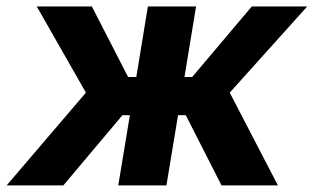

<svg xmlns="http://www.w3.org/2000/svg" viewBox="-46 -562 951 582"><path d="M-25.9 0 214.4 -281.2 65.4 -542.5H232.4L342.3 -328.6H367.2L402.3 -542.5H548.3L513.2 -328.6H536.6L717.3 -542.5H885.3L650.4 -281.2L796.4 0H625.5L517.1 -212.9H493.7L458.5 0H312.5L347.7 -212.9H325.2L146 0Z"/></svg>

Font: Inter 16pt
Style: Bold Italic
Weight: 700
Italic angle: -9.3988°
Version: Version 4.001;git-66647c0bb